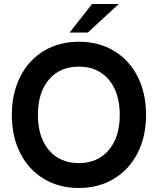

<svg xmlns="http://www.w3.org/2000/svg" viewBox="-20 -921 787 957"><path d="M39 -348Q39 -456 81 -539Q123 -622 199 -667.5Q275 -713 373 -713Q472 -713 548 -667.5Q624 -622 666 -539.5Q708 -457 708 -348Q708 -240 665.5 -157.5Q623 -75 547 -29.5Q471 16 373 16Q274 16 198.5 -29.5Q123 -75 81 -157.5Q39 -240 39 -348ZM577 -348Q577 -459 522 -524Q467 -589 373 -589Q279 -589 224 -524.5Q169 -460 169 -348Q169 -237 224 -172.5Q279 -108 373 -108Q467 -108 522 -173Q577 -238 577 -348ZM439 -901H572L418 -759H327Z"/></svg>

Font: Hanken Grotesk
Style: Bold
Weight: 700
Designer: Alfredo Marco Pradil
Foundry: Hanken Design Co.
Version: Version 3.014